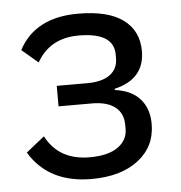

<svg xmlns="http://www.w3.org/2000/svg" viewBox="-44 -570 589 625"><g transform="rotate(-5 250.5 -258.0)"><path d="M231 12Q91 12 28 -92L88 -140Q130 -59 231 -59Q291 -59 323 -81.5Q355 -104 355 -141V-153Q355 -192 328.5 -212.5Q302 -233 254 -233H144V-300H244Q292 -300 318 -319Q344 -338 344 -373V-385Q344 -457 229 -457Q135 -457 92 -381L39 -426Q93 -528 233 -528Q331 -528 380.5 -491.5Q430 -455 430 -389Q430 -297 331 -274V-270Q385 -263 413 -231.5Q441 -200 441 -150Q441 -76 384 -32Q327 12 231 12Z"/></g></svg>

Font: Anuphan
Style: Regular
Weight: 400
Designer: Mike Abbink, Paul van der Laan, Pieter van Rosmalen, Mint Tantisuwanna
Foundry: Bold Monday; Cadson Demak
Version: Version 3.002;hotconv 1.0.109;makeotfexe 2.5.65596